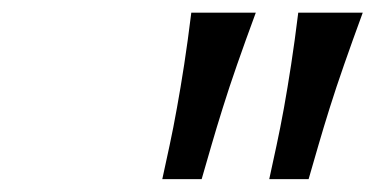

<svg xmlns="http://www.w3.org/2000/svg" viewBox="-20 -778 583 298"><path d="M397.9 -500Q403.3 -525.4 409.2 -552.2Q415 -579.1 420.7 -610.4Q426.3 -641.6 431.9 -678Q437.5 -714.4 442.9 -758.3H543Q526.9 -714.4 514.2 -678Q501.5 -641.6 491.7 -610.4Q481.9 -579.1 474.1 -552.2Q466.3 -525.4 459 -500ZM231.9 -500Q237.3 -525.4 243.2 -552.2Q249 -579.1 254.6 -610.4Q260.3 -641.6 265.9 -678Q271.5 -714.4 276.9 -758.3H377Q360.8 -714.4 348.1 -678Q335.4 -641.6 325.7 -610.4Q315.9 -579.1 308.1 -552.2Q300.3 -525.4 293 -500Z"/></svg>

Font: Andika New Basic
Style: Italic
Weight: 400
Italic angle: -14°
Designer: Victor Gaultney, Annie Olsen, Julie Remington, Don Collingsworth, Eric Hays
Foundry: SIL International
Version: Version 5.500